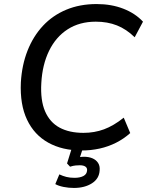

<svg xmlns="http://www.w3.org/2000/svg" viewBox="-20 -734 730 948"><path d="M383 9Q288 9 218.5 -29.5Q149 -68 113.5 -143Q78 -218 83 -327Q88 -413 116 -484Q144 -555 192 -606.5Q240 -658 307 -686Q374 -714 457 -714Q530 -714 589 -691Q648 -668 686 -627L645 -550Q604 -590 557.5 -608.5Q511 -627 453 -627Q373 -627 314.5 -589.5Q256 -552 222.5 -483.5Q189 -415 184 -324Q179 -239 202.5 -184.5Q226 -130 274 -104Q322 -78 392 -78Q446 -78 493.5 -95.5Q541 -113 591 -153L623 -77Q592 -49 553.5 -29.5Q515 -10 472 -0.5Q429 9 383 9ZM345 194Q319 194 294 189Q269 184 253 175L273 127Q290 135 307.5 139.5Q325 144 348 144Q375 144 392 135Q409 126 410 107Q411 95 401.5 88.5Q392 82 374 82Q365 82 353.5 83Q342 84 326 89L311 73L340 -20H395L370 57L345 48Q358 44 371 42Q384 40 395 40Q418 40 436 47.5Q454 55 464 70Q474 85 472 107Q470 148 434 171Q398 194 345 194Z"/></svg>

Font: Nunito Sans 10pt Medium
Style: Italic
Weight: 500
Italic angle: -9°
Designer: Vernon Adams
Foundry: Vernon Adams
Version: Version 3.101;gftools[0.9.27]